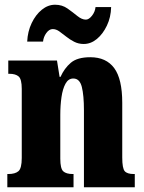

<svg xmlns="http://www.w3.org/2000/svg" viewBox="-20 -792 610 812"><path d="M11 0V-56H15Q44 -56 58 -68Q72 -80 72 -124V-416Q72 -457 59 -468.5Q46 -480 19 -480H15V-536H221L232 -467H236Q252 -503 279.5 -526.5Q307 -550 362 -550Q429 -550 463 -504Q497 -458 497 -357V-126Q497 -80 507.5 -68Q518 -56 546 -56H550V0H335V-325Q335 -389 326 -424.5Q317 -460 290 -460Q269 -460 257 -438Q245 -416 240 -381Q235 -346 235 -306V-121Q235 -79 247.5 -67.5Q260 -56 288 -56H291V0ZM334 -606Q312 -606 293.5 -615.5Q275 -625 259.5 -637.5Q244 -650 230.5 -659.5Q217 -669 203 -669Q188 -669 176 -652.5Q164 -636 162 -616H95Q97 -659 114 -694.5Q131 -730 157 -751Q183 -772 213 -772Q243 -772 265.5 -756Q288 -740 307 -724.5Q326 -709 343 -709Q356 -709 369 -725.5Q382 -742 384 -762H450Q449 -719 432 -683.5Q415 -648 389.5 -627Q364 -606 334 -606Z"/></svg>

Font: Noto Serif Tamil ExtraCondensed Black
Style: Regular
Weight: 900
Width: 2
Designer: Indian Type Foundry, Tom Grace, and the Monotype Design Team
Foundry: Monotype Imaging Inc.
Version: Version 2.004; ttfautohint (v1.8.4.7-5d5b)